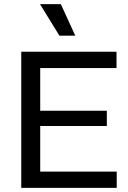

<svg xmlns="http://www.w3.org/2000/svg" viewBox="-20 -911 623 931"><path d="M83 0V-660H175V0ZM131 0V-79H546V0ZM131 -300V-374H498V-300ZM131 -581V-660H545V-581ZM268 -738 174 -891H275L345 -738Z"/></svg>

Font: Bricolage Grotesque 20pt
Style: Regular
Weight: 400
Version: Version 1.001;gftools[0.9.33.dev8+g029e19f]